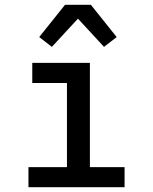

<svg xmlns="http://www.w3.org/2000/svg" viewBox="-20 -783 640 803"><path d="M99 0V-84H260V-436H115V-520H356V-84H501V0ZM197 -587 144 -628 252 -763H360L468 -628L415 -587L306 -705Z"/></svg>

Font: Iosevka HT Medium Extended
Style: Regular
Weight: 500
Width: 7
Monospace: yes
Designer: Belleve Invis
Foundry: Belleve Invis
Version: Version 32.3.0; ttfautohint (v1.8.4)